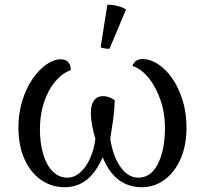

<svg xmlns="http://www.w3.org/2000/svg" viewBox="-20 -769 866 803"><path d="M576 -522Q609 -522 641.5 -500.5Q674 -479 700.5 -441Q727 -403 743.5 -350.5Q760 -298 760 -235Q760 -161 735.5 -105Q711 -49 668.5 -17.5Q626 14 573 14Q513 14 470 -22Q427 -58 403 -129L417 -130Q389 -57 348 -21.5Q307 14 251 14Q195 14 151 -17Q107 -48 82 -104.5Q57 -161 57 -236Q57 -295 73 -347Q89 -399 115.5 -438Q142 -477 173.5 -499Q205 -521 234 -521Q255 -521 265.5 -509Q276 -497 276 -476Q239 -462 210 -427Q181 -392 164 -341Q147 -290 147 -228Q147 -171 160.5 -125Q174 -79 200 -52.5Q226 -26 262 -26Q290 -26 314.5 -47Q339 -68 356 -105Q373 -142 379 -188Q370 -218 365 -245.5Q360 -273 360 -297Q360 -332 373.5 -349.5Q387 -367 411 -367Q424 -367 436 -362.5Q448 -358 460 -350Q459 -310 453 -267.5Q447 -225 441 -188Q453 -114 484.5 -70Q516 -26 558 -26Q595 -26 619.5 -53Q644 -80 657 -127Q670 -174 670 -233Q670 -296 651 -351Q632 -406 601.5 -443.5Q571 -481 534 -493Q544 -522 576 -522ZM438 -565Q429 -565 417.5 -566.5Q406 -568 401 -572L429 -749Q449 -750 472 -744Q495 -738 507 -729Z"/></svg>

Font: Arima Thin Medium
Style: Regular
Weight: 500
Version: Version 1.100